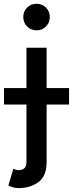

<svg xmlns="http://www.w3.org/2000/svg" viewBox="-20 -757 381 1003"><path d="M101.6 -668Q101.6 -697.3 121.6 -717.3Q141.6 -737.3 170.9 -737.3Q200.2 -737.3 220.2 -717.3Q240.2 -697.3 240.2 -668Q240.2 -638.7 220.2 -618.7Q200.2 -598.6 170.9 -598.6Q141.6 -598.6 121.6 -618.7Q101.6 -638.7 101.6 -668ZM49.8 124Q54.7 127 62.5 129.4Q70.3 131.8 76.2 131.8Q118.2 131.8 118.2 89.8V-210.9H1V-296.9H118.2V-507.8H223.6V-296.9H340.8V-210.9H223.6V89.8Q223.6 161.6 181.6 193.6Q139.6 225.6 76.2 225.6Q60.5 225.6 46.4 221.2Q32.2 216.8 23.9 211.9Z"/></svg>

Font: Giphurs Medium
Style: Regular
Weight: 500
Version: Version 0.920; ttfautohint (v1.8.4.7-5d5b)